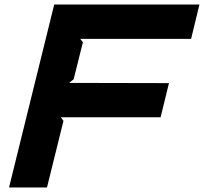

<svg xmlns="http://www.w3.org/2000/svg" viewBox="-20 -830 903 850"><path d="M826 -658H335L347 -643L306 -479L286 -463L728 -462L691 -311H249L261 -295L188 0H20L220 -810H863Z"/></svg>

Font: TypoPRO Sinkin Sans
Style: 700 Bold Italic
Weight: 700
Italic angle: -112°
Designer: Keith Bates
Foundry: K-Type
Version: Sinkin Sans (version 1.0)  by Keith Bates   •   © 2014   www